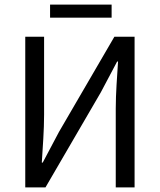

<svg xmlns="http://www.w3.org/2000/svg" viewBox="-20 -816 696 836"><path d="M90 0H178L419 -414L490 -548H494C490 -482 484 -412 484 -343V0H566V-656H478L237 -242L166 -108H162C166 -174 172 -248 172 -317V-656H90ZM198 -739H466V-796H198Z"/></svg>

Font: Giro Sans Regular
Style: Regular
Weight: 400
Designer: Paul D. Hunt
Foundry: Adobe Systems Incorporated
Version: Version 1.000;PS 1.0;hotconv 1.0.88;makeotf.lib2.5.647800